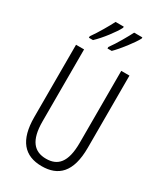

<svg xmlns="http://www.w3.org/2000/svg" viewBox="-233 -1037 970 1136"><g transform="rotate(30 252.0 -469.0)"><path d="M388 -940V-948H332C316 -916 274 -841 242 -798V-788H271C309 -825 369 -903 388 -940ZM261 -940V-948H205C188 -914 148 -844 115 -798V-788H143C186 -828 242 -902 261 -940ZM435 -221V-714H379V-222C379 -87 331 -41 253 -41C172 -41 125 -92 125 -222V-714H70V-220C70 -62 134 10 253 10C364 10 435 -52 435 -221Z"/></g></svg>

Font: Noto Sans Georgian ExtraCondensed Light
Style: Regular
Weight: 300
Width: 2
Designer: Monotype Design Team, Akaki Razmadze
Foundry: Google LLC
Version: Version 2.005